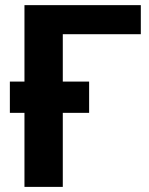

<svg xmlns="http://www.w3.org/2000/svg" viewBox="-20 -731 582 751"><path d="M75.7 0H225.6V-597.2H530.8V-710.9H75.7ZM18.6 -289.6H328.6V-411.9H18.6Z"/></svg>

Font: Roboto Flex
Style: Regular
Weight: 400
Designer: Berlow after Robertson
Foundry: Google
Version: Version 3.200;gftools[0.9.32]